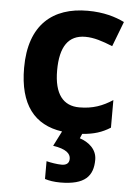

<svg xmlns="http://www.w3.org/2000/svg" viewBox="-55 -599 625 881"><g transform="rotate(5 257.0 -158.0)"><path d="M407 122C407 73 368 43 328 30L337 9C391 5 428 -7 466 -31V-158C420 -128 375 -111 313 -111C239 -111 197 -162 197 -271C197 -381 235 -436 313 -436C353 -436 392 -423 439 -404L483 -519C442 -539 388 -556 313 -556C154 -556 45 -470 45 -270C45 -100 116 -12 244 6L209 75C269 84 290 104 290 128C290 151 274 158 255 158C235 158 204 153 185 148V230C204 236 227 240 256 240C370 240 407 197 407 122Z"/></g></svg>

Font: Noto Kufi Arabic
Style: Bold
Weight: 700
Designer: Monotype Design Team, David Williams, Khaled Hosny
Foundry: Google LLC
Version: Version 2.109